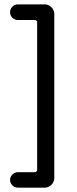

<svg xmlns="http://www.w3.org/2000/svg" viewBox="-20 -736 354 886"><path d="M26.4 93.8Q26.4 80.1 37.1 69.3Q47.9 58.6 62.5 58.6H139.6Q151.4 58.6 151.4 46.9V-631.8Q151.4 -643.6 139.6 -643.6H62.5Q47.9 -643.6 37.1 -654.3Q26.4 -665 26.4 -679.7Q26.4 -694.3 37.1 -705.1Q47.9 -715.8 62.5 -715.8H186.5Q204.1 -715.8 217.3 -702.6Q230.5 -689.5 230.5 -671.9V85.9Q230.5 103.5 217.3 116.7Q204.1 129.9 186.5 129.9H62.5Q47.9 129.9 37.1 119.1Q26.4 108.4 26.4 93.8Z"/></svg>

Font: jf-openhuninn-2.0
Style: Regular
Weight: 400
Designer: [Kosugi Maru]
Designed by MOTOYA      

[Varela Round]
Joe Prince (Latin component); Avraham Cornfeld (Hebrew component)
Foundry: justfont CO.,LTD.
Version: 2.0